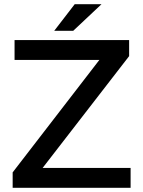

<svg xmlns="http://www.w3.org/2000/svg" viewBox="-20 -890 679 910"><path d="M40 0V-73L451 -606H49V-700H592V-624L182 -94H599V0ZM237 -744 334 -870H461L327 -744Z"/></svg>

Font: REM
Style: Regular
Weight: 400
Designer: Octavio Pardo
Foundry: Ashler Design
Version: Version 1.005;gftools[0.9.28]